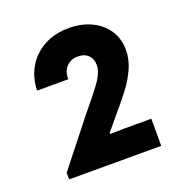

<svg xmlns="http://www.w3.org/2000/svg" viewBox="-91 -975 575 610"><g transform="rotate(-20 196.5 -670.0)"><path d="M42 -466.8 163.1 -620.1 184.6 -646.5Q216.3 -684.1 232.7 -709.2Q249 -734.4 249 -755.9Q249 -776.9 235.8 -789.6Q222.7 -802.2 201.2 -801.8Q177.7 -802.2 162.8 -786.4Q147.9 -770.5 148.4 -744.1H43Q43.9 -787.1 64 -821.8Q84 -856.4 120.6 -876.5Q157.2 -896.5 205.1 -896.5Q247.6 -896.5 281 -880.6Q314.5 -864.7 333.5 -835.9Q352.5 -807.1 352.5 -769.5Q352.5 -737.8 338.9 -707.3Q325.2 -676.8 304.9 -649.9Q284.7 -623 252 -585L213.9 -539.1V-535.2L262.7 -536.1H353.5V-444.3H42Z"/></g></svg>

Font: Reddit Sans Strawberry
Style: Bold
Weight: 700
Designer: Stephen Hutchings
Foundry: Reddit
Version: Version 1.013